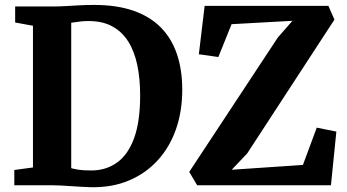

<svg xmlns="http://www.w3.org/2000/svg" viewBox="-20 -770 1444 798"><path d="M356 8Q336.5 7.5 315.2 6.2Q294 5 272.5 3.5Q251 2 231.5 1Q212 0 196.5 0H39.5V-63.5L117 -74V-663L43 -676.5V-743H195Q227.5 -743 255.5 -744.8Q283.5 -746.5 311.5 -748Q339.5 -749.5 371 -749.5Q464.5 -749.5 533.5 -725.8Q602.5 -702 647.8 -656.5Q693 -611 715.2 -545.5Q737.5 -480 737.5 -397Q737.5 -308 711.5 -233.2Q685.5 -158.5 635.5 -103.8Q585.5 -49 515.2 -19.5Q445 10 356 8ZM363 -61.5Q423 -62.5 468 -95.5Q513 -128.5 537.8 -197Q562.5 -265.5 562.5 -373.5Q562.5 -443.5 550.5 -500.2Q538.5 -557 512.8 -597.8Q487 -638.5 446.5 -660.5Q406 -682.5 349 -682.5Q331 -682.5 317.2 -681Q303.5 -679.5 293.2 -677.8Q283 -676 276 -675.5V-71Q289 -67.5 303 -65.2Q317 -63 332 -62.2Q347 -61.5 363 -61.5ZM799.5 0 766.5 -55.5 1135 -614.5 1195.5 -683.5 942.5 -669.5 887.5 -533 806.5 -544.5 830.5 -745.5H1345L1370 -688.5L1007.5 -132.5L943 -64.5L1239 -84.5L1296.5 -239.5L1378 -223L1355.5 0Z"/></svg>

Font: Merriweather ExtraBold
Style: Regular
Weight: 800
Version: Version 2.100